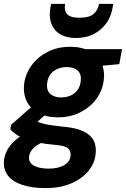

<svg xmlns="http://www.w3.org/2000/svg" viewBox="-43 -748 646 985"><path d="M190 217Q120 217 70 200Q20 183 -4 150.5Q-28 118 -22 71Q-17 34 6.5 2.5Q30 -29 71 -54.5Q112 -80 167 -98L204 -28Q157 -14 133 7.5Q109 29 106 56Q104 76 115.5 89.5Q127 103 151 110Q175 117 207 117Q255 117 285 100Q315 83 319 53Q322 28 306.5 13.5Q291 -1 239 -5Q191 -9 153.5 -16.5Q116 -24 88 -34.5Q60 -45 40.5 -58Q21 -71 10 -85L14 -108L141 -219L222 -189L85 -65L136 -130Q145 -125 155.5 -121Q166 -117 181.5 -113Q197 -109 221 -105.5Q245 -102 281 -98Q344 -93 383 -75Q422 -57 437.5 -27Q453 3 447 47Q442 90 410.5 129Q379 168 323 192.5Q267 217 190 217ZM254 -146Q193 -146 152 -169Q111 -192 93 -231Q75 -270 81 -319Q88 -371 120 -414Q152 -457 202.5 -482.5Q253 -508 317 -508Q378 -508 419 -484.5Q460 -461 478 -422Q496 -383 489 -335Q482 -282 450.5 -239.5Q419 -197 368.5 -171.5Q318 -146 254 -146ZM271 -248Q311 -248 338.5 -269.5Q366 -291 371 -330Q376 -367 356 -385.5Q336 -404 300 -404Q260 -404 232 -383Q204 -362 199 -322Q194 -286 214.5 -267Q235 -248 271 -248ZM381 -401 375 -496H583L569 -419ZM347 -553Q298 -553 266 -572Q234 -591 220.5 -626.5Q207 -662 216 -711L219 -728H291Q285 -695 301 -676Q317 -657 365 -657Q414 -657 436.5 -676Q459 -695 465 -728H538L535 -710Q527 -661 500.5 -626Q474 -591 435 -572Q396 -553 347 -553Z"/></svg>

Font: DM Sans 36pt ExtraBold
Style: Italic
Weight: 800
Italic angle: -10°
Designer: Colophon Foundry, Jonny Pinhorn
Foundry: Colophon Foundry
Version: Version 4.004;gftools[0.9.30]